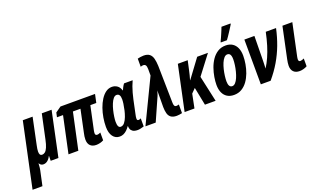

<svg xmlns="http://www.w3.org/2000/svg" viewBox="-153 -1363 3672 2194"><g transform="rotate(-20 1683.5 -266.0)"><path d="M-59.1 240.2 107.9 -544.9H227.1L159.2 -221.2Q154.3 -198.7 151.6 -180.4Q148.9 -162.1 148.9 -147.9Q148.9 -124 156.5 -111.6Q164.1 -99.1 182.1 -99.1Q201.7 -99.1 218.3 -112.5Q234.9 -126 249.3 -158.9Q263.7 -191.9 275.9 -250L338.9 -544.9H458L342.8 0H249L250 -59.1H248Q234.9 -33.7 220.2 -18.6Q205.6 -3.4 190.2 3.2Q174.8 9.8 158.2 9.8Q141.6 9.8 129.6 2Q117.7 -5.9 109.9 -20H107.9Q107.4 -7.8 106.4 5.9Q105.5 19.5 103.8 33.7Q102.1 47.9 99.1 63L61 240.2Z M802.2 7.8Q755.9 7.8 730 -17.6Q704.1 -43 704.1 -91.8Q704.1 -109.4 706.8 -129.9Q709.5 -150.4 714.4 -169.9L772 -442.9H680.2L585 0H465.3L560.1 -442.9H486.3L498 -497.1L565.9 -544.9H986.3L964.4 -442.9H892.1L831.1 -157.2Q829.6 -148.9 828.4 -141.1Q827.1 -133.3 827.1 -124Q827.1 -111.3 833 -104.7Q838.9 -98.1 851.1 -98.1Q861.8 -98.1 872.3 -101.8Q882.8 -105.5 892.1 -109.9V-15.1Q872.1 -3.9 847.7 2Q823.2 7.8 802.2 7.8Z M1086.9 9.8Q1035.2 9.8 1004.6 -32Q974.1 -73.7 974.1 -147.9Q974.1 -201.7 983.6 -258.5Q993.2 -315.4 1011.7 -368.2Q1030.3 -420.9 1057.1 -463.1Q1084 -505.4 1118.2 -530.3Q1152.3 -555.2 1193.8 -555.2Q1228.5 -555.2 1256.8 -535.6Q1285.2 -516.1 1296.9 -475.1H1300.3Q1306.2 -489.3 1312.7 -502Q1319.3 -514.6 1325.9 -525.9Q1332.5 -537.1 1338.9 -544.9H1443.8Q1430.2 -515.6 1418 -482.4Q1405.8 -449.2 1395.8 -412.8Q1385.7 -376.5 1377 -336.9L1341.3 -168Q1337.9 -154.3 1335.9 -140.6Q1334 -127 1334 -118.2Q1334 -104.5 1339.1 -99.9Q1344.2 -95.2 1353 -95.2Q1358.4 -95.2 1365.7 -97.2Q1373 -99.1 1381.8 -104V-5.9Q1365.2 0 1343 4.9Q1320.8 9.8 1307.1 9.8Q1265.6 9.8 1245.6 -3.9Q1225.6 -17.6 1219.5 -36.6Q1213.4 -55.7 1213.9 -70.8H1210.9Q1193.8 -45.9 1174.6 -27.8Q1155.3 -9.8 1133.8 0Q1112.3 9.8 1086.9 9.8ZM1134.3 -91.8Q1162.1 -91.8 1182.4 -117.2Q1202.6 -142.6 1216.6 -179.9Q1230.5 -217.3 1238.3 -252Q1248.5 -299.3 1252.7 -329.3Q1256.8 -359.4 1256.8 -381.8Q1256.8 -416.5 1245.8 -433.3Q1234.9 -450.2 1212.9 -450.2Q1191.4 -450.2 1173.3 -429Q1155.3 -407.7 1141.4 -373.8Q1127.4 -339.8 1117.9 -301Q1108.4 -262.2 1103.3 -226.1Q1098.1 -189.9 1098.1 -165Q1098.1 -128.4 1107.2 -110.1Q1116.2 -91.8 1134.3 -91.8Z M1780.3 9.8Q1733.9 9.8 1709.5 -8.8Q1685.1 -27.3 1676.3 -60.5Q1667.5 -93.8 1667 -137.2L1668 -262.2Q1668 -281.7 1668.2 -301Q1668.5 -320.3 1668.9 -339.8Q1667 -332.5 1664.6 -324Q1662.1 -315.4 1659.4 -306.9Q1656.7 -298.3 1653.8 -290.3Q1650.9 -282.2 1647.9 -274.9L1525.9 0H1400.9L1654.3 -525.9V-604Q1653.8 -638.7 1644 -651.9Q1634.3 -665 1616.2 -665Q1607.9 -665 1601.1 -663.6Q1594.2 -662.1 1583 -658.2V-756.8Q1596.7 -760.7 1618.2 -763.9Q1639.6 -767.1 1656.2 -767.1Q1704.1 -767.1 1729 -746.3Q1753.9 -725.6 1763.4 -688.2Q1772.9 -650.9 1774.9 -600.1L1783.2 -151.9Q1783.7 -131.3 1786.9 -119.6Q1790 -107.9 1796.6 -103Q1803.2 -98.1 1813 -98.1Q1819.8 -98.1 1827.1 -99.6Q1834.5 -101.1 1845.2 -104V1Q1831.5 4.4 1812.3 7.1Q1793 9.8 1780.3 9.8Z M1877.4 0 1993.2 -544.9H2113.3L2088.4 -431.2Q2083 -405.8 2076.2 -378.7Q2069.3 -351.6 2060.1 -320.8H2062.5L2228.5 -544.9H2359.4L2185.1 -315.9L2254.4 0H2124.5L2081.1 -219.2L2031.2 -168.9L1997.1 0Z M2477.1 9.8Q2429.2 9.8 2395.3 -11.2Q2361.3 -32.2 2343.3 -71.8Q2325.2 -111.3 2325.2 -167Q2325.2 -209.5 2333.7 -261Q2342.3 -312.5 2360.4 -364.3Q2378.4 -416 2408 -459.2Q2437.5 -502.4 2479.5 -528.8Q2521.5 -555.2 2577.1 -555.2Q2624.5 -555.2 2658 -533.7Q2691.4 -512.2 2709.2 -472.4Q2727.1 -432.6 2727.1 -377Q2727.1 -329.1 2718 -275.9Q2709 -222.7 2689.9 -171.9Q2670.9 -121.1 2641.4 -80.1Q2611.8 -39.1 2570.8 -14.6Q2529.8 9.8 2477.1 9.8ZM2491.2 -91.8Q2512.2 -91.8 2530.3 -111.3Q2548.3 -130.9 2562.3 -163.1Q2576.2 -195.3 2585.9 -233.6Q2595.7 -272 2600.8 -309.8Q2606 -347.7 2606 -377.9Q2606 -401.9 2601.3 -418.7Q2596.7 -435.5 2586.7 -444.3Q2576.7 -453.1 2561 -453.1Q2538.6 -453.1 2520.3 -432.6Q2502 -412.1 2488 -378.9Q2474.1 -345.7 2464.8 -306.9Q2455.6 -268.1 2450.9 -231Q2446.3 -193.8 2446.3 -166Q2446.3 -130.9 2457.5 -111.3Q2468.8 -91.8 2491.2 -91.8ZM2537.1 -606 2540.5 -619.1Q2546.9 -630.9 2556.2 -651.6Q2565.4 -672.4 2575.4 -695.6Q2585.4 -718.8 2593.8 -739.5Q2602.1 -760.3 2606.4 -772H2717.3L2715.3 -762.2Q2707 -748.5 2693.8 -727.5Q2680.7 -706.5 2665.5 -683.3Q2650.4 -660.2 2636.5 -639.6Q2622.6 -619.1 2612.3 -606Z M2804.2 0 2802.2 -544.9H2924.3L2920.4 -267.1Q2919.9 -237.8 2918.9 -208Q2918 -178.2 2916.5 -150.9Q2948.7 -201.2 2975.1 -260.5Q3001.5 -319.8 3023.2 -390.4Q3044.9 -460.9 3062.5 -544.9H3187.5Q3165 -440.9 3129.9 -347.9Q3094.7 -254.9 3044.2 -168.9Q2993.7 -83 2923.3 0Z M3274.4 9.8Q3226.6 9.8 3200.9 -16.4Q3175.3 -42.5 3175.3 -89.8Q3175.3 -105.5 3178 -126.5Q3180.7 -147.5 3185.1 -167L3265.1 -544.9H3385.3L3302.2 -153.8Q3300.8 -146 3299.6 -138.2Q3298.3 -130.4 3298.3 -122.1Q3298.3 -109.9 3303.7 -103Q3309.1 -96.2 3320.3 -96.2Q3329.6 -96.2 3342.3 -100.1Q3355 -104 3366.2 -109.9V-15.1Q3345.2 -2.9 3320.3 3.4Q3295.4 9.8 3274.4 9.8Z"/></g></svg>

Font: Open Sans Condensed
Style: Italic
Weight: 400
Width: 3
Italic angle: -12°
Designer: Monotype Design Team
Foundry: Monotype Imaging Inc.
Version: Version 3.000